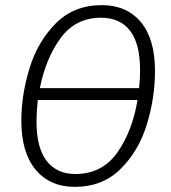

<svg xmlns="http://www.w3.org/2000/svg" viewBox="-20 -716 664 747"><path d="M583 -440Q583 -336 551.5 -232.5Q520 -129 449.5 -59Q379 11 271 11Q174 11 118.5 -56Q63 -123 63 -246Q63 -347 95 -451Q127 -555 197.5 -625.5Q268 -696 376 -696Q473 -696 528 -630Q583 -564 583 -440ZM135 -373H521Q525 -406 525 -443Q525 -546 486 -596.5Q447 -647 373 -647Q274 -647 216 -568Q158 -489 135 -373ZM515 -327H127Q122 -279 122 -244Q122 -141 161.5 -90Q201 -39 273 -39Q377 -39 436 -122Q495 -205 515 -327Z"/></svg>

Font: Fira Sans Condensed Light
Style: Italic
Weight: 300
Width: 3
Italic angle: -8°
Designer: Carrois Corporate & Edenspiekermann AG
Foundry: Carrois Corporate GbR & Edenspiekermann AG
Version: Version 4.203